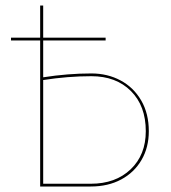

<svg xmlns="http://www.w3.org/2000/svg" viewBox="-20 -678 622 698"><path d="M521 -201Q521 -142 494.5 -96.5Q468 -51 420.5 -25.5Q373 0 310 0H126V-531H20V-541H126V-658H137V-541H364V-531H137V-397Q227 -411 312 -411Q371 -411 418.5 -385.5Q466 -360 493.5 -312.5Q521 -265 521 -201ZM510 -201Q510 -293 456 -347Q402 -401 312 -401Q227 -401 137 -387V-10H310Q400 -10 455 -62.5Q510 -115 510 -201Z"/></svg>

Font: Ysabeau Hairline
Style: Regular
Weight: 100
Designer: Christian Thalmann (Catharsis Fonts)
Version: Version 0.003